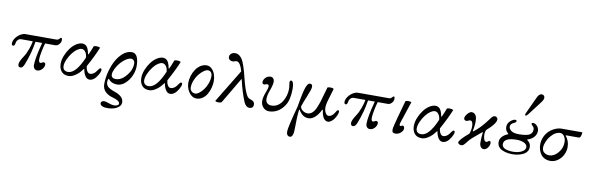

<svg xmlns="http://www.w3.org/2000/svg" viewBox="-64 -1397 7166 2334"><g transform="rotate(10 3519.5 -230.0)"><path d="M21.5 -264.6Q21.5 -303.7 60.5 -348.1Q80.1 -370.6 109.1 -386.5Q138.2 -402.3 164.1 -402.3H545.4Q567.9 -402.3 579.6 -417Q592.8 -433.6 601.1 -433.6Q613.3 -433.6 613.3 -405.3Q613.3 -378.9 592.3 -355.5Q571.3 -332 544.4 -332H419.9Q406.7 -290.5 394.3 -227.8Q381.8 -165 381.8 -131.3Q381.8 -89.4 403.8 -89.4Q414.1 -89.4 425.8 -97.7Q435.5 -103.5 441.4 -103.5Q452.6 -103.5 459.2 -96.9Q465.8 -90.3 465.8 -80.6Q465.8 -47.9 439.9 -20Q414.1 7.8 380.4 7.8Q358.4 7.8 344.7 -8.5Q331.1 -24.9 331.1 -49.8Q331.1 -136.7 383.8 -332H300.8Q286.6 -248.5 272.5 -196.3Q246.6 -102.1 222.2 -43.9Q217.3 -31.7 213.4 -24.2Q209.5 -16.6 203.4 -8.3Q197.3 0 189.5 3.9Q181.6 7.8 171.9 7.8Q144.5 7.8 144.5 -29.3Q144.5 -60.1 190.4 -128.9Q219.7 -172.9 241 -233.2Q262.2 -293.5 267.6 -332H125Q104 -332 87.2 -317.1Q70.3 -302.2 65.9 -277.8Q63.5 -265.1 61.8 -258.1Q60.1 -251 54.9 -244.4Q49.8 -237.8 42 -237.8Q21.5 -237.8 21.5 -264.6Z M648.4 -123Q648.4 -171.4 668.9 -222.9Q689.5 -274.4 721.7 -317.9Q755.4 -362.8 794.4 -386.5Q833.5 -410.2 866.7 -410.2Q884.3 -410.2 898.4 -403.1Q912.6 -396 921.6 -385.3Q930.7 -374.5 937.7 -358.4Q944.8 -342.3 948.7 -327.4Q952.6 -312.5 955.6 -293.9L962.4 -293Q983.4 -335 1008.3 -402.3Q1024.9 -407.2 1044.4 -407.2Q1064.5 -407.2 1086.9 -397.5Q1044.9 -292 965.8 -148.4Q969.2 -112.3 984.4 -87.9Q999.5 -63.5 1021.5 -63.5Q1041 -63.5 1058.8 -74.5Q1076.7 -85.4 1086.4 -97.2Q1096.2 -108.9 1110.4 -129.4Q1126 -151.4 1135.7 -151.4Q1150.4 -151.4 1150.4 -130.9Q1150.4 -122.1 1144.5 -106Q1138.7 -89.8 1127.2 -70.3Q1115.7 -50.8 1101.3 -33.2Q1086.9 -15.6 1067.1 -3.9Q1047.4 7.8 1027.3 7.8Q992.7 7.8 970.9 -27.6Q949.2 -63 942.9 -108.9L935.5 -106.9Q916 -79.6 892.8 -55.7Q869.6 -31.7 834.7 -12Q799.8 7.8 767.1 7.8Q708.5 7.8 678.5 -28.8Q648.4 -65.4 648.4 -123ZM688 -102.5Q688 -70.8 705.6 -54.9Q723.1 -39.1 752 -39.1Q849.6 -39.1 939 -250Q937 -272.5 930.2 -292.5Q923.3 -312.5 907.5 -328.1Q891.6 -343.8 869.1 -343.8Q847.2 -343.8 818.4 -325.2Q789.6 -306.6 761.2 -271Q730 -231.9 709 -184.8Q688 -137.7 688 -102.5Z M1210 265.6Q1210 251 1221.7 242.7Q1233.4 234.4 1250.5 234.4Q1270.5 234.4 1310.1 250Q1345.7 263.7 1378.9 263.7Q1396 263.7 1413.8 255.4Q1431.6 247.1 1431.6 233.4Q1431.6 195.8 1341.8 171.9Q1317.4 165.5 1296.4 155Q1275.4 144.5 1255.6 127.9Q1235.8 111.3 1224.4 85.9Q1212.9 60.5 1212.9 29.3Q1212.9 -46.9 1234.1 -127Q1255.4 -207 1290 -269Q1306.2 -297.9 1325.4 -322Q1344.7 -346.2 1368.2 -366.9Q1391.6 -387.7 1419.7 -399.4Q1447.8 -411.1 1476.6 -411.1Q1501 -411.1 1518.6 -398.2Q1536.1 -385.3 1545.7 -362.1Q1555.2 -338.9 1559.3 -311.5Q1563.5 -284.2 1563.5 -250.5Q1563.5 -194.8 1538.1 -135.5Q1512.7 -76.2 1466.1 -34.2Q1419.4 7.8 1366.7 7.8Q1296.4 7.8 1258.8 -41.5L1251 -41Q1244.1 -22.9 1244.1 0Q1244.1 17.1 1251.5 31.7Q1258.8 46.4 1268.3 55.7Q1277.8 64.9 1295.4 74.2Q1313 83.5 1324.5 87.9Q1335.9 92.3 1356.4 99.6Q1418.5 121.6 1444.3 152.3Q1466.8 179.2 1466.8 213.9Q1466.8 236.3 1451.2 255.9Q1435.5 275.4 1408.7 288.6Q1363.3 310.5 1296.4 310.5Q1259.8 310.5 1234.9 298.1Q1210 285.6 1210 265.6ZM1283.2 -101.6Q1283.2 -80.6 1296.9 -67.6Q1310.5 -54.7 1338.9 -54.7Q1389.6 -54.7 1433.6 -92.8Q1474.6 -128.4 1501.5 -176Q1528.3 -223.6 1528.3 -276.9Q1528.3 -302.7 1515.1 -316.9Q1502 -331.1 1480.5 -331.1Q1456.1 -331.1 1420.4 -308.8Q1384.8 -286.6 1355 -251Q1323.2 -213.9 1303.2 -172.9Q1283.2 -131.8 1283.2 -101.6Z M1643.6 -123Q1643.6 -171.4 1664.1 -222.9Q1684.6 -274.4 1716.8 -317.9Q1750.5 -362.8 1789.6 -386.5Q1828.6 -410.2 1861.8 -410.2Q1879.4 -410.2 1893.6 -403.1Q1907.7 -396 1916.7 -385.3Q1925.8 -374.5 1932.9 -358.4Q1939.9 -342.3 1943.8 -327.4Q1947.8 -312.5 1950.7 -293.9L1957.5 -293Q1978.5 -335 2003.4 -402.3Q2020 -407.2 2039.6 -407.2Q2059.6 -407.2 2082 -397.5Q2040 -292 1960.9 -148.4Q1964.4 -112.3 1979.5 -87.9Q1994.6 -63.5 2016.6 -63.5Q2036.1 -63.5 2054 -74.5Q2071.8 -85.4 2081.5 -97.2Q2091.3 -108.9 2105.5 -129.4Q2121.1 -151.4 2130.9 -151.4Q2145.5 -151.4 2145.5 -130.9Q2145.5 -122.1 2139.6 -106Q2133.8 -89.8 2122.3 -70.3Q2110.8 -50.8 2096.4 -33.2Q2082 -15.6 2062.3 -3.9Q2042.5 7.8 2022.5 7.8Q1987.8 7.8 1966.1 -27.6Q1944.3 -63 1938 -108.9L1930.7 -106.9Q1911.1 -79.6 1887.9 -55.7Q1864.7 -31.7 1829.8 -12Q1794.9 7.8 1762.2 7.8Q1703.6 7.8 1673.6 -28.8Q1643.6 -65.4 1643.6 -123ZM1683.1 -102.5Q1683.1 -70.8 1700.7 -54.9Q1718.3 -39.1 1747.1 -39.1Q1844.7 -39.1 1934.1 -250Q1932.1 -272.5 1925.3 -292.5Q1918.5 -312.5 1902.6 -328.1Q1886.7 -343.8 1864.3 -343.8Q1842.3 -343.8 1813.5 -325.2Q1784.7 -306.6 1756.3 -271Q1725.1 -231.9 1704.1 -184.8Q1683.1 -137.7 1683.1 -102.5Z M2216.8 -166Q2216.8 -207.5 2230.2 -250.5Q2243.7 -293.5 2267.1 -329.3Q2290.5 -365.2 2325.9 -388.2Q2361.3 -411.1 2401.4 -411.1Q2437 -411.1 2464.4 -384.8Q2491.7 -358.4 2505.1 -319.3Q2518.6 -280.3 2518.6 -237.3Q2518.6 -195.3 2506.8 -152.6Q2495.1 -109.9 2474.1 -73.7Q2453.1 -37.6 2419.4 -14.9Q2385.7 7.8 2345.7 7.8Q2310.1 7.8 2279.8 -18.3Q2249.5 -44.4 2233.2 -84.2Q2216.8 -124 2216.8 -166ZM2255.9 -113.3Q2255.9 -86.4 2274.7 -67.6Q2293.5 -48.8 2322.8 -48.8Q2342.8 -48.8 2369.6 -69.1Q2396.5 -89.4 2420.9 -121.6Q2445.3 -153.8 2462.4 -199.5Q2479.5 -245.1 2479.5 -290Q2479.5 -318.4 2465.8 -336.4Q2452.1 -354.5 2424.3 -354.5Q2404.3 -354.5 2375.7 -334Q2347.2 -313.5 2320.3 -281.5Q2293.5 -249.5 2274.7 -203.6Q2255.9 -157.7 2255.9 -113.3Z M2577.1 -2 2826.2 -412.1Q2818.8 -437.5 2810.1 -460Q2784.2 -523.4 2751 -523.4Q2736.8 -523.4 2726.1 -518.1Q2716.3 -513.2 2700.2 -513.2Q2681.6 -513.2 2665 -525.1Q2648.4 -537.1 2648.4 -559.6Q2648.4 -584 2667.5 -600.6Q2686.5 -617.2 2716.3 -617.2Q2746.6 -617.2 2771 -598.4Q2795.4 -579.6 2809.1 -553.2Q2824.2 -524.9 2838.4 -483.4Q2852.5 -441.9 2859.9 -414.3Q2867.2 -386.7 2878.9 -339.4Q2917.5 -182.6 2953.1 -127.9Q2962.9 -113.3 2973.9 -106.4Q2984.9 -99.6 3005.4 -92.8Q3048.8 -79.1 3048.8 -40Q3048.8 -17.1 3036.4 -4.6Q3023.9 7.8 3000.5 7.8Q2978 7.8 2960.2 -8.3Q2942.4 -24.4 2931.6 -49.8Q2884.3 -161.6 2848.6 -318.8H2844.2L2656.2 0Q2635.7 7.8 2615.7 7.8Q2595.7 7.8 2577.1 -2Z M3103.5 -326.2Q3103.5 -358.9 3129.2 -384.5Q3154.8 -410.2 3189.5 -410.2Q3211.4 -410.2 3224.4 -394.5Q3237.3 -378.9 3237.3 -353.5Q3237.3 -317.9 3207 -236.3Q3186.5 -181.2 3186.5 -135.7Q3186.5 -103 3206.3 -84.7Q3226.1 -66.4 3258.8 -66.4Q3339.8 -66.4 3390.6 -144.5Q3413.6 -180.2 3424.6 -221.7Q3435.5 -263.2 3435.5 -297.4Q3435.5 -323.2 3432.1 -341.8Q3427.2 -370.1 3427.2 -378.4Q3427.2 -407.2 3443.8 -407.2Q3460.9 -407.2 3469.7 -380.4Q3478.5 -353.5 3478.5 -312.5Q3478.5 -175.8 3431.6 -104Q3393.6 -45.9 3344.2 -19Q3294.9 7.8 3242.2 7.8Q3197.8 7.8 3168.7 -24.9Q3139.6 -57.6 3139.6 -104.5Q3139.6 -150.4 3167 -218.8Q3186.5 -268.6 3186.5 -291.5Q3186.5 -301.3 3180.7 -306.9Q3174.8 -312.5 3166 -312.5Q3156.7 -312.5 3146.5 -308.1Q3136.7 -303.7 3127.9 -303.7Q3116.7 -303.7 3110.1 -310.3Q3103.5 -316.9 3103.5 -326.2Z M3502.9 211.4Q3502.9 160.2 3575.2 -108.4Q3582.5 -150.4 3587.6 -178.5Q3592.8 -206.5 3599.1 -238.8Q3605.5 -271 3610.4 -291.3Q3615.2 -311.5 3621.6 -333Q3627.9 -354.5 3633.8 -367.2Q3639.6 -379.9 3646.7 -390.6Q3653.8 -401.4 3661.9 -405.8Q3669.9 -410.2 3678.7 -410.2Q3693.4 -410.2 3700.2 -399.9Q3707 -389.6 3707 -376Q3707 -346.2 3667 -251Q3631.3 -166.5 3616.2 -117.7Q3622.6 -85.9 3650.4 -67.4Q3678.2 -48.8 3708 -48.8Q3756.3 -48.8 3791.5 -102.5Q3802.2 -119.1 3816.9 -154.8Q3831.5 -190.4 3837.4 -209.5L3893.1 -402.3Q3912.1 -407.2 3933.1 -407.2Q3953.6 -407.2 3970.2 -397.9L3920.9 -230Q3916.5 -216.3 3913.1 -193.6Q3909.7 -170.9 3909.7 -161.1Q3909.7 -120.1 3926.3 -91.8Q3942.9 -63.5 3963.9 -63.5Q4005.9 -63.5 4038.1 -116.7Q4043.9 -126.5 4046.9 -131.1Q4049.8 -135.7 4054 -141.4Q4058.1 -147 4061.3 -149.2Q4064.5 -151.4 4067.4 -151.4Q4082 -151.4 4082 -130.9Q4082 -117.7 4072.5 -94.7Q4063 -71.8 4048.1 -48.8Q4033.2 -25.9 4011.5 -9Q3989.7 7.8 3968.3 7.8Q3948.2 7.8 3932.4 -4.6Q3916.5 -17.1 3907.2 -37.8Q3897.9 -58.6 3892.6 -78.9Q3887.2 -99.1 3884.8 -121.6L3877 -125Q3868.7 -105 3855.2 -83.5Q3841.8 -62 3823 -40.8Q3804.2 -19.5 3779.3 -5.9Q3754.4 7.8 3729 7.8Q3704.1 7.8 3682.1 -1.5Q3660.2 -10.7 3645.3 -25.4Q3630.4 -40 3621.3 -52.5Q3612.3 -64.9 3606.9 -76.2L3600.1 -74.7Q3588.9 17.6 3588.9 161.1Q3588.9 268.1 3545.4 268.1Q3527.3 268.1 3515.1 253.9Q3502.9 239.7 3502.9 211.4Z M4127 -264.6Q4127 -303.7 4166 -348.1Q4185.5 -370.6 4214.6 -386.5Q4243.7 -402.3 4269.5 -402.3H4650.9Q4673.3 -402.3 4685.1 -417Q4698.2 -433.6 4706.5 -433.6Q4718.8 -433.6 4718.8 -405.3Q4718.8 -378.9 4697.8 -355.5Q4676.8 -332 4649.9 -332H4525.4Q4512.2 -290.5 4499.8 -227.8Q4487.3 -165 4487.3 -131.3Q4487.3 -89.4 4509.3 -89.4Q4519.5 -89.4 4531.2 -97.7Q4541 -103.5 4546.9 -103.5Q4558.1 -103.5 4564.7 -96.9Q4571.3 -90.3 4571.3 -80.6Q4571.3 -47.9 4545.4 -20Q4519.5 7.8 4485.8 7.8Q4463.9 7.8 4450.2 -8.5Q4436.5 -24.9 4436.5 -49.8Q4436.5 -136.7 4489.3 -332H4406.2Q4392.1 -248.5 4377.9 -196.3Q4352.1 -102.1 4327.6 -43.9Q4322.8 -31.7 4318.8 -24.2Q4314.9 -16.6 4308.8 -8.3Q4302.7 0 4294.9 3.9Q4287.1 7.8 4277.3 7.8Q4250 7.8 4250 -29.3Q4250 -60.1 4295.9 -128.9Q4325.2 -172.9 4346.4 -233.2Q4367.7 -293.5 4373 -332H4230.5Q4209.5 -332 4192.6 -317.1Q4175.8 -302.2 4171.4 -277.8Q4168.9 -265.1 4167.2 -258.1Q4165.5 -251 4160.4 -244.4Q4155.3 -237.8 4147.5 -237.8Q4127 -237.8 4127 -264.6Z M4760.7 -34.2Q4760.7 -62 4795.9 -189.5L4855 -402.3Q4870.6 -409.2 4890.6 -409.2Q4909.7 -409.2 4928.7 -402.3L4845.2 -150.4Q4835 -121.1 4835 -110.8Q4835 -103.5 4838.9 -98.6Q4842.8 -93.8 4848.6 -93.8Q4853 -93.8 4859.9 -98.1Q4867.7 -103.5 4873 -103.5Q4884.3 -103.5 4890.4 -94Q4896.5 -84.5 4896.5 -70.3Q4896.5 -43 4867.2 -17.6Q4837.9 7.8 4801.8 7.8Q4780.8 7.8 4770.8 -1.2Q4760.7 -10.3 4760.7 -34.2Z M5007.8 -123Q5007.8 -171.4 5028.3 -222.9Q5048.8 -274.4 5081.1 -317.9Q5114.7 -362.8 5153.8 -386.5Q5192.9 -410.2 5226.1 -410.2Q5243.7 -410.2 5257.8 -403.1Q5272 -396 5281 -385.3Q5290 -374.5 5297.1 -358.4Q5304.2 -342.3 5308.1 -327.4Q5312 -312.5 5314.9 -293.9L5321.8 -293Q5342.8 -335 5367.7 -402.3Q5384.3 -407.2 5403.8 -407.2Q5423.8 -407.2 5446.3 -397.5Q5404.3 -292 5325.2 -148.4Q5328.6 -112.3 5343.8 -87.9Q5358.9 -63.5 5380.9 -63.5Q5400.4 -63.5 5418.2 -74.5Q5436 -85.4 5445.8 -97.2Q5455.6 -108.9 5469.7 -129.4Q5485.4 -151.4 5495.1 -151.4Q5509.8 -151.4 5509.8 -130.9Q5509.8 -122.1 5503.9 -106Q5498 -89.8 5486.6 -70.3Q5475.1 -50.8 5460.7 -33.2Q5446.3 -15.6 5426.5 -3.9Q5406.7 7.8 5386.7 7.8Q5352.1 7.8 5330.3 -27.6Q5308.6 -63 5302.2 -108.9L5294.9 -106.9Q5275.4 -79.6 5252.2 -55.7Q5229 -31.7 5194.1 -12Q5159.2 7.8 5126.5 7.8Q5067.9 7.8 5037.8 -28.8Q5007.8 -65.4 5007.8 -123ZM5047.4 -102.5Q5047.4 -70.8 5064.9 -54.9Q5082.5 -39.1 5111.3 -39.1Q5209 -39.1 5298.3 -250Q5296.4 -272.5 5289.6 -292.5Q5282.7 -312.5 5266.8 -328.1Q5251 -343.8 5228.5 -343.8Q5206.5 -343.8 5177.7 -325.2Q5148.9 -306.6 5120.6 -271Q5089.4 -231.9 5068.4 -184.8Q5047.4 -137.7 5047.4 -102.5Z M5574.2 -18.6Q5574.2 -51.8 5689 -147.5Q5707 -194.3 5707 -239.3Q5707 -269 5698.7 -288.6Q5690.4 -308.1 5673.3 -308.1Q5662.1 -308.1 5650.9 -302.2Q5635.3 -293.9 5624 -293.9Q5612.3 -293.9 5603.5 -302Q5594.7 -310.1 5594.7 -322.3Q5594.7 -347.2 5622.1 -378.7Q5649.4 -410.2 5673.3 -410.2Q5706.5 -410.2 5725.1 -377.9Q5738.3 -356 5738.3 -293.9Q5738.3 -254.4 5724.6 -186L5731.4 -182.6Q5775.9 -219.2 5799.3 -242.2Q5822.8 -265.1 5855.5 -304.7Q5887.7 -343.3 5901.4 -363.3Q5916 -385.7 5929.2 -397.9Q5942.4 -410.2 5957.5 -410.2Q5971.7 -410.2 5982.9 -400.9Q5994.1 -391.6 5994.1 -377.4Q5994.1 -347.2 5961.7 -306.9Q5929.2 -266.6 5886.7 -231.4Q5880.9 -226.6 5875.5 -209.7Q5870.1 -192.9 5870.1 -166.5Q5870.1 -142.6 5877.9 -116.2Q5886.7 -85 5908.7 -85Q5918.9 -85 5928.2 -94.2Q5936.5 -103.5 5944.8 -103.5Q5962.9 -103.5 5962.9 -77.1Q5962.9 -48.8 5940.9 -20.5Q5918.9 7.8 5891.1 7.8Q5869.1 7.8 5854.5 -12.9Q5839.8 -33.7 5839.8 -61.5Q5839.8 -130.9 5847.7 -191.4L5841.8 -193.8L5726.6 -95.7Q5701.2 -73.7 5678.7 -43Q5660.2 -17.6 5646 -4.9Q5631.8 7.8 5616.2 7.8Q5600.6 7.8 5587.4 0Q5574.2 -7.8 5574.2 -18.6Z M6316.4 -493.2Q6316.4 -502.4 6327.1 -523.9L6419.9 -724.6Q6441.9 -771.5 6474.6 -771.5Q6490.7 -771.5 6500.7 -760.3Q6510.7 -749 6510.7 -734.9Q6510.7 -711.4 6485.4 -678.2L6354 -505.4Q6335 -482.4 6327.1 -482.4Q6316.4 -482.4 6316.4 -493.2ZM6056.6 -109.9Q6056.6 -149.9 6085.2 -179Q6113.8 -208 6155.3 -222.7L6156.2 -227.5Q6134.3 -247.6 6125.2 -264.6Q6116.2 -281.7 6116.2 -308.6Q6116.2 -350.1 6149.7 -380.4Q6183.1 -410.6 6209.5 -410.6Q6227.5 -410.6 6227.5 -396.5Q6227.5 -382.3 6199.7 -370.1Q6157.2 -351.6 6157.2 -318.4Q6157.2 -289.6 6187.5 -267.3Q6217.8 -245.1 6280.3 -245.1Q6310.1 -245.1 6332.5 -246.8Q6355 -248.5 6378.2 -253.9Q6401.4 -259.3 6416 -268.3Q6430.7 -277.3 6439.9 -293.2Q6449.2 -309.1 6449.2 -331.1Q6449.2 -346.7 6444.1 -356.2Q6439 -365.7 6427.7 -375.5Q6413.1 -388.2 6413.1 -398.4Q6413.1 -410.2 6432.6 -410.2Q6459 -410.2 6481.4 -383.8Q6503.9 -357.4 6503.9 -323.7Q6503.9 -280.3 6473.9 -247.3Q6443.8 -214.4 6394 -200.2V-195.3Q6417 -178.2 6428.7 -159.4Q6440.4 -140.6 6440.4 -112.3Q6440.4 -81.1 6422.6 -57.1Q6404.8 -33.2 6375.7 -19.5Q6346.7 -5.9 6313.7 1Q6280.8 7.8 6246.1 7.8Q6210.4 7.8 6178.2 1.5Q6146 -4.9 6117.9 -17.8Q6089.8 -30.8 6073.2 -54.4Q6056.6 -78.1 6056.6 -109.9ZM6111.3 -92.8Q6111.3 -73.2 6123.5 -59.1Q6135.7 -44.9 6156.2 -37.6Q6176.8 -30.3 6199.5 -26.9Q6222.2 -23.4 6248 -23.4Q6283.7 -23.4 6316.9 -31.5Q6350.1 -39.6 6374.8 -59.1Q6399.4 -78.6 6399.4 -106Q6399.4 -123.5 6387.2 -137.5Q6375 -151.4 6355.7 -159.2Q6336.4 -167 6315.2 -170.9Q6293.9 -174.8 6272.5 -174.8Q6111.3 -174.8 6111.3 -92.8Z M6559.6 -168Q6559.6 -217.3 6579.3 -261.7Q6599.1 -306.2 6631.3 -336.4Q6663.6 -366.7 6704.3 -384.5Q6745.1 -402.3 6786.6 -402.3H7039.1Q7039.1 -378.9 7031 -355.5Q7022.9 -332 7007.3 -332H6848.1L6845.7 -327.6Q6893.6 -270.5 6893.6 -193.4Q6893.6 -143.1 6870.1 -96.9Q6846.7 -50.8 6804.9 -21.5Q6763.2 7.8 6714.8 7.8Q6676.8 7.8 6646.2 -6.8Q6615.7 -21.5 6597.4 -46.6Q6579.1 -71.8 6569.3 -102.8Q6559.6 -133.8 6559.6 -168ZM6600.6 -136.7Q6600.6 -96.7 6627.9 -76.7Q6655.3 -56.6 6689.5 -56.6Q6747.1 -56.6 6795.9 -112.3Q6846.7 -169.9 6846.7 -245.1Q6846.7 -287.1 6826.7 -317.4Q6806.6 -347.7 6777.3 -347.7Q6747.6 -347.7 6720 -333Q6692.4 -318.4 6662.1 -283.2Q6634.8 -251.5 6617.7 -210.9Q6600.6 -170.4 6600.6 -136.7Z"/></g></svg>

Font: Theano Old Style
Style: Regular
Weight: 400
Designer: Alexey Kryukov
Version: Version 2.00